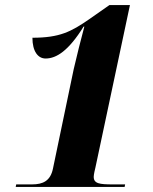

<svg xmlns="http://www.w3.org/2000/svg" viewBox="-20 -738 604 758"><path d="M42 0H472L474 -10H426C373 -10 350 -13 350 -40C350 -49 355 -70 357 -78L493 -718H412L332 -662C261 -613 216 -589 108 -589C108 -535 130 -507 160 -507C203 -507 251 -538 310 -633H313C301 -589 281 -509 271 -465L189 -72C179 -24 150 -10 106 -10H44Z"/></svg>

Font: Noto Serif Display ExtraBold
Style: Italic
Weight: 800
Italic angle: -12°
Designer: Monotype Design Team
Foundry: Monotype Imaging Inc.
Version: Version 2.009